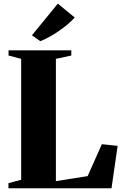

<svg xmlns="http://www.w3.org/2000/svg" viewBox="-20 -1014 660 1034"><path d="M25.5 0V-27.5L94 -46V-697L26 -715V-743H364V-715L281 -697V-38.5L452 -65.5L528.5 -237.5L613.5 -228.5L580.5 0ZM196.5 -792.5 152 -824 291.5 -994.5 382.5 -919.5Q367 -902.5 346.2 -884.8Q325.5 -867 301.5 -850.2Q277.5 -833.5 251.5 -818.5Q225.5 -803.5 198 -792.5Z"/></svg>

Font: Merriweather 120pt Black
Style: Regular
Weight: 900
Designer: Eben Sorkin
Foundry: Eben Sorkin
Version: Version 2.100